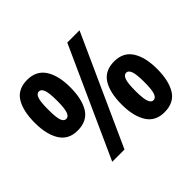

<svg xmlns="http://www.w3.org/2000/svg" viewBox="-161 -915 1141 1141"><g transform="rotate(-45 409.5 -345.0)"><path d="M187 -276Q111 -276 75 -334Q39 -392 39 -489Q39 -589 74 -645.5Q109 -702 188 -702Q264 -702 301 -645Q338 -588 338 -490Q338 -390 302.5 -333Q267 -276 187 -276ZM201 0 513 -690H616L304 0ZM188 -373Q207 -373 216.5 -398.5Q226 -424 226 -489Q226 -553 216.5 -578.5Q207 -604 188 -604Q169 -604 160 -578Q151 -552 151 -489Q151 -423 160 -398Q169 -373 188 -373ZM629 12Q553 12 517 -46Q481 -104 481 -201Q481 -301 516.5 -357.5Q552 -414 631 -414Q707 -414 743.5 -357Q780 -300 780 -202Q780 -102 744.5 -45Q709 12 629 12ZM633 -85Q652 -85 661.5 -110.5Q671 -136 671 -201Q671 -265 661.5 -290.5Q652 -316 634 -316Q615 -316 605.5 -290.5Q596 -265 596 -201Q596 -136 605.5 -110.5Q615 -85 633 -85Z"/></g></svg>

Font: Noto Sans Kannada Condensed
Style: Bold
Weight: 700
Width: 3
Designer: Jelle Bosma - Monotype Design Team
Foundry: Monotype Imaging Inc.
Version: Version 2.005; ttfautohint (v1.8.4.7-5d5b)